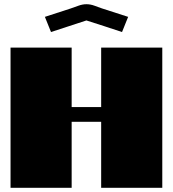

<svg xmlns="http://www.w3.org/2000/svg" viewBox="-20 -891 820 911"><path d="M460 -665H750V0H460V-313H320V0H30V-665H320V-383H460ZM222 -739 193 -811 316 -851Q333 -857 352.5 -864Q372 -871 390 -871Q409 -871 428 -864Q447 -857 464 -851L588 -811L559 -739Q516 -753 474 -767Q432 -781 390 -794Z"/></svg>

Font: Gajraj One
Style: Regular
Weight: 400
Designer: Saurabh Sharma
Foundry: Saurabh Sharma
Version: Version 1.000